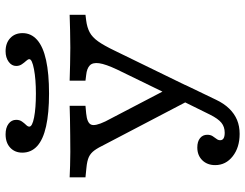

<svg xmlns="http://www.w3.org/2000/svg" viewBox="-115 -566 874 684"><g transform="rotate(-90 322.0 -224.0)"><path d="M303.2 6.5 150 -286.3Q137.9 -311.3 128.2 -324.6Q118.5 -337.9 104.8 -344.4Q91.1 -350.8 65.3 -353.2L32.3 -356.5V-412.9Q46.8 -412.1 73.4 -411.3Q100 -410.5 122.6 -410.5H125H123.4Q150 -410.5 181.5 -410.9Q212.9 -411.3 241.1 -411.7Q269.4 -412.1 287.1 -412.9V-356.5L259.7 -354Q226.6 -350.8 220.2 -336.7Q213.7 -322.6 231.5 -285.5L353.2 -52.4L326.6 -59.7L416.1 -243.5Q435.5 -284.7 438.7 -307.7Q441.9 -330.6 431 -341.1Q420.2 -351.6 396.8 -354L376.6 -356.5V-412.9Q404 -412.1 434.3 -411.3Q464.5 -410.5 494.4 -410.5Q525 -410.5 555.2 -411.3Q585.5 -412.1 611.3 -412.9V-356.5L591.1 -354Q566.1 -350.8 548.8 -341.5Q531.5 -332.3 516.5 -311.3Q501.6 -290.3 483.1 -251.6L357.3 6.5ZM187.1 192.7Q138.7 192.7 107.3 168.1Q75.8 143.5 75.8 105.6Q75.8 77.4 93.1 59.7Q110.5 41.9 138.7 41.9Q159.7 41.9 171.8 51.6Q183.9 61.3 183.9 77.4Q183.9 88.7 179 96.4Q174.2 104 169.4 110.1Q164.5 116.1 164.5 123.4Q164.5 139.5 191.1 139.5Q212.1 139.5 226.6 127.8Q241.1 116.1 255.6 87.1L312.9 -29L361.3 -0.8L308.9 108.1Q295.2 137.1 277 155.6Q258.9 174.2 236.7 183.5Q214.5 192.7 187.1 192.7ZM330.6 -486.3Q261.3 -486.3 214.1 -496.8Q166.9 -507.3 143.5 -528.6Q120.2 -550 120.2 -581.5Q120.2 -608.1 137.9 -624.6Q155.6 -641.1 185.5 -641.1Q208.9 -641.1 223 -630.6Q237.1 -620.2 237.1 -603.2Q237.1 -591.1 231 -582.7Q225 -574.2 219 -568.1Q212.9 -562.1 212.9 -556.5Q212.9 -546 246 -539.5Q279 -533.1 330.6 -533.1Q381.5 -533.1 417.3 -539.9Q453.2 -546.8 453.2 -556.5Q453.2 -561.3 447.2 -567.7Q441.1 -574.2 435.1 -583.1Q429 -591.9 429 -603.2Q429 -619.4 444 -630.2Q458.9 -641.1 481.5 -641.1Q510.5 -641.1 528.2 -624.6Q546 -608.1 546 -580.6Q546 -550 521.8 -528.6Q497.6 -507.3 449.6 -496.8Q401.6 -486.3 330.6 -486.3Z"/></g></svg>

Font: Playfair 5pt SemiExpanded Light
Style: Regular
Weight: 300
Width: 6
Designer: Claus Eggers Sørensen
Foundry: Claus Eggers Sørensen
Version: Version 2.203